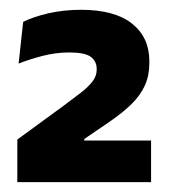

<svg xmlns="http://www.w3.org/2000/svg" viewBox="-20 -731 341 388"><path d="M15 -363V-449L109.6 -518.1Q129.1 -532.6 143.8 -544Q158.5 -555.4 167 -566.5Q175.4 -577.5 175.4 -590.1V-591.8Q175.4 -607.2 163.5 -616.1Q151.6 -625 120.2 -625Q92.4 -625 65.3 -617.9Q38.2 -610.8 17.6 -602.5L26.8 -686.8Q46.8 -696.9 77.6 -704.1Q108.5 -711.2 143.6 -711.2Q211.6 -711.2 246.7 -683.4Q281.8 -655.6 281.8 -607.5V-603.4Q281.8 -578.5 272.9 -558.6Q264 -538.8 246.2 -521.1Q228.4 -503.5 200.7 -484.5L150.3 -450.1V-433.7L101.8 -447H285.3V-363Z"/></svg>

Font: Anek Tamil Medium
Style: Regular
Weight: 500
Designer: Aadarsh Rajan (Tamil), Yesha Goshar (Latin)
Foundry: Ek Type
Version: Version 1.003